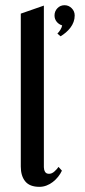

<svg xmlns="http://www.w3.org/2000/svg" viewBox="-20 -722 333 748"><path d="M221.2 -57.1Q215.3 -44.4 206.3 -33.2Q197.3 -22 186 -13.2Q174.8 -4.4 161.4 0.7Q147.9 5.9 133.8 5.9Q95.7 5.9 78.4 -15.4Q61 -36.6 61 -73.2V-668.9L150.9 -700.2V-70.8Q150.9 -61 155.3 -53Q159.7 -44.9 170.9 -44.9Q182.1 -44.9 192.1 -54Q202.1 -63 208 -71.8ZM271 -661.6Q271 -648.4 266.6 -636.5Q262.2 -624.5 254.4 -614.3Q246.6 -604 236.6 -595.5Q226.6 -586.9 215.8 -580.6L203.6 -591.3Q209.5 -596.7 215.1 -605.7Q220.7 -614.7 222.2 -623Q209 -627 200.7 -637.5Q192.4 -647.9 192.4 -661.6Q192.4 -678.2 203.6 -689.9Q214.8 -701.7 231.4 -701.7Q247.6 -701.7 259.3 -689.9Q271 -678.2 271 -661.6Z"/></svg>

Font: Redressed
Style: Regular
Weight: 400
Designer: Astigmatic (AOETI)
Foundry: Astigmatic (AOETI)
Version: Version 1.000